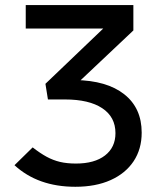

<svg xmlns="http://www.w3.org/2000/svg" viewBox="-20 -713 626 743"><path d="M271.5 9.8Q127 9.8 36.1 -73.7L106.4 -142.6Q135.3 -120.1 160.4 -106.4Q185.5 -92.8 212.4 -86.4Q239.3 -80.1 273.9 -80.1Q345.7 -80.1 386.2 -111.3Q426.8 -142.6 426.8 -197.8Q426.8 -260.3 375.7 -294.2Q324.7 -328.1 231.4 -328.1H165.5L155.8 -388.7L410.6 -632.3L410.2 -602.5H79.6V-693.4H496.1V-595.2L270.5 -382.3V-403.3Q393.6 -401.4 460.9 -348.1Q528.3 -294.9 528.3 -199.7Q528.3 -136.2 497.1 -89.1Q465.8 -42 408.2 -16.1Q350.6 9.8 271.5 9.8Z"/></svg>

Font: Cascadia Code PL
Style: Regular
Weight: 400
Monospace: yes
Designer: Aaron Bell
Foundry: Saja Typeworks
Version: Version 2102.003